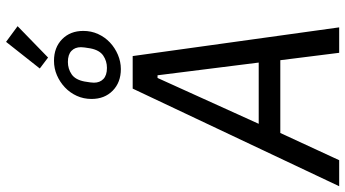

<svg xmlns="http://www.w3.org/2000/svg" viewBox="-288 -888 1166 649"><g transform="rotate(-90 295.5 -563.0)"><path d="M442 0 417 -199H171L79 0H-9L321 -698H431L528 0ZM366 -614H357L202 -272H409ZM426 -984 389 -1012 479 -1126 532 -1087ZM387 -738Q342 -738 314 -765.5Q286 -793 286 -837Q286 -864 296.5 -887Q307 -910 325 -927Q343 -944 366 -954Q389 -964 415 -964Q460 -964 488 -936.5Q516 -909 516 -865Q516 -838 505.5 -815Q495 -792 477 -775Q459 -758 435.5 -748Q412 -738 387 -738ZM391 -785Q414 -785 432.5 -797.5Q451 -810 457 -841Q459 -853 460 -860.5Q461 -868 461 -873Q461 -893 448.5 -905Q436 -917 411 -917Q388 -917 369.5 -904.5Q351 -892 345 -861Q343 -849 342 -841.5Q341 -834 341 -829Q341 -809 353.5 -797Q366 -785 391 -785Z"/></g></svg>

Font: IBM Plex Mono
Style: Italic
Weight: 400
Italic angle: -9°
Monospace: yes
Designer: Mike Abbink, Paul van der Laan, Pieter van Rosmalen
Foundry: Bold Monday
Version: Version 2.3